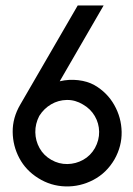

<svg xmlns="http://www.w3.org/2000/svg" viewBox="-20 -680 488 704"><path d="M120 -27Q75 -55 51 -100Q27 -145 26.5 -196.5Q26 -248 54 -296L265 -660H360L199 -382Q233 -390 267 -386Q301 -382 326 -368Q373 -341 399 -295Q425 -249 426 -196.5Q427 -144 400 -96Q371 -46 322.5 -20.5Q274 5 220 3.5Q166 2 120 -27ZM168 -94Q196 -78 227 -78.5Q258 -79 285 -94Q312 -109 328 -137Q344 -166 343.5 -197Q343 -228 327.5 -254.5Q312 -281 284 -297Q256 -314 225 -313.5Q194 -313 167.5 -297.5Q141 -282 124 -255Q109 -226 109.5 -195Q110 -164 125 -137Q140 -110 168 -94Z"/></svg>

Font: Lil Grotesk Medium
Style: Regular
Weight: 500
Designer: Bastien Sozeau
Foundry: NBR — Bastien Sozeau
Version: Version 3.003; ttfautohint (v1.8.4.7-5d5b);gftools[0.9.33]